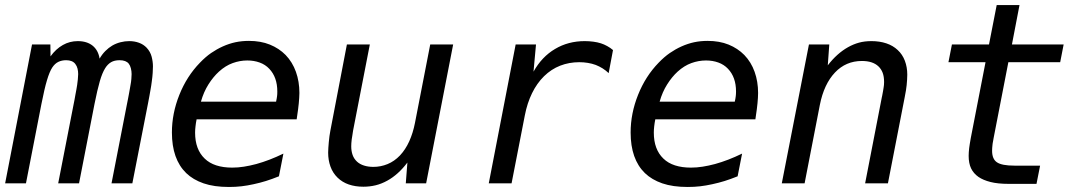

<svg xmlns="http://www.w3.org/2000/svg" viewBox="-27 -722 4261 756"><path d="M99.1 -546.9H171.4L171.9 -500Q192.9 -529.3 220.7 -544.9Q247.6 -560.1 279.3 -560.1Q315.4 -560.1 337.9 -542Q359.9 -523.9 365.2 -491.2Q375 -508.3 387.9 -521.2Q400.9 -534.2 415 -542.5Q430.2 -551.3 447.5 -555.7Q464.8 -560.1 481.9 -560.1Q502.4 -560.1 520 -553.7Q537.6 -547.4 550.3 -534.2Q564.9 -518.6 570.1 -498.8Q575.2 -479 575.2 -460.4Q575.2 -450.7 574.2 -434.8Q573.2 -418.9 570.8 -402.3Q569.8 -393.6 568.4 -384.8Q566.9 -376 565.2 -366Q563.5 -356 561.3 -344Q559.1 -332 556.2 -316.9L494.1 0H412.1L473.1 -313Q474.6 -320.3 476.8 -331.5Q479 -342.8 481 -353.8Q482.9 -364.7 484.6 -374Q486.3 -383.3 486.8 -386.7Q489.3 -399.4 490.2 -411.1Q491.2 -422.9 491.2 -430.2Q491.2 -441.9 488.3 -453.1Q485.4 -464.4 480 -471.2Q469.2 -484.9 443.8 -484.9Q423.8 -484.9 410.4 -477.1Q397 -469.2 387.2 -453.6Q375.5 -435.1 366 -402.1Q356.4 -369.1 345.2 -313L284.2 0H202.1L263.2 -313Q264.6 -319.3 266.4 -329.1Q268.1 -338.9 270 -349.4Q272 -359.9 273.9 -370.1Q275.9 -380.4 276.9 -388.2Q278.3 -397.9 279.5 -409.7Q280.8 -421.4 280.8 -430.2Q280.8 -441.4 278.3 -451.7Q275.9 -461.9 269.5 -470.2Q258.3 -484.9 233.4 -484.9Q216.3 -484.9 202.6 -478.3Q189 -471.7 178.7 -456.1Q173.3 -447.8 168.2 -435.5Q163.1 -423.3 158 -406.2Q152.8 -389.2 147.5 -366Q142.1 -342.8 136.2 -313L75.2 0H-6.8Z M874.5 14.2Q815.9 14.2 774.7 0Q733.4 -14.2 706.1 -40.5Q649.9 -95.2 649.9 -200.2Q649.9 -275.4 679.2 -348.6Q708.5 -421.9 760.3 -475.1Q782.2 -498 804.2 -513.2Q826.2 -528.3 850.1 -539.1Q875 -550.3 900.1 -555.7Q925.3 -561 953.1 -561Q999.5 -561 1035.6 -546.4Q1071.8 -531.7 1097.7 -505.4Q1124.5 -477.5 1138.2 -439.2Q1151.9 -400.9 1151.9 -356Q1151.9 -345.7 1151.1 -336.4Q1150.4 -327.1 1149.4 -314.9Q1148.4 -307.1 1146.7 -291.3Q1145 -275.4 1141.1 -252H747.1Q744.1 -237.3 742.7 -223.6Q741.2 -210.9 741.2 -199.7Q741.2 -133.8 778.8 -97.7Q797.4 -79.6 824.7 -70.8Q852.1 -62 887.2 -62Q910.2 -62 933.3 -65.7Q956.5 -69.3 982.4 -76.2Q1033.7 -90.3 1088.9 -117.2L1071.3 -27.8Q1043.5 -16.6 1020 -9.3Q996.6 -2 971.2 3.4Q946.8 8.8 923.8 11.5Q900.9 14.2 874.5 14.2ZM1060.1 -321.8Q1061.5 -328.6 1062.5 -334Q1063.5 -339.4 1064 -343.8Q1064.5 -347.7 1064.7 -351.8Q1064.9 -356 1064.9 -361.8Q1064.9 -418 1033.2 -451.2Q1017.6 -467.8 995.4 -475.8Q973.1 -483.9 946.8 -483.9Q917.5 -483.9 889.2 -473.6Q860.8 -463.4 835 -439.9Q812.5 -419.4 793.7 -389.6Q774.9 -359.9 764.2 -321.8Z M1403.8 13.2Q1372.1 13.2 1346.4 4.4Q1320.8 -4.4 1302.2 -22.5Q1283.2 -41 1274.2 -66.2Q1265.1 -91.3 1265.1 -121.1Q1265.1 -129.9 1265.9 -140.4Q1266.6 -150.9 1267.6 -162.1Q1269 -176.8 1270.3 -186.3Q1271.5 -195.8 1273.9 -208L1338.9 -546.9H1429.2L1363.3 -208Q1362.8 -205.1 1362.1 -200.2Q1361.3 -195.3 1360.6 -190.2Q1359.9 -185.1 1359.1 -180.7Q1358.4 -176.3 1357.9 -173.3Q1356.9 -165 1356.4 -157.7Q1356 -150.4 1356 -145.5Q1356 -127.4 1361.3 -112.1Q1366.7 -96.7 1378.9 -85.4Q1390.1 -75.2 1406.5 -70.1Q1422.9 -64.9 1442.9 -64.9Q1472.2 -64.9 1499 -75.9Q1525.9 -86.9 1547.9 -109.9Q1569.8 -133.3 1584.5 -165.8Q1599.1 -198.2 1606.9 -237.8L1667 -546.9H1757.3L1650.9 0H1570.8L1577.1 -82Q1541 -34.2 1498 -10.7Q1475.1 2 1451.9 7.6Q1428.7 13.2 1403.8 13.2Z M2003.4 -546.9H2083.5L2073.7 -439.9Q2106.4 -498.5 2158.7 -529.3Q2210.4 -560.1 2275.4 -560.1Q2292.5 -560.1 2309.1 -557.9Q2325.7 -555.7 2339.4 -551.3Q2351.6 -547.4 2364 -540.5Q2376.5 -533.7 2386.7 -524.9L2369.6 -434.1Q2358.4 -444.8 2345.5 -452.9Q2332.5 -460.9 2318.8 -466.3Q2304.2 -471.7 2287.6 -474.4Q2271 -477.1 2253.9 -477.1Q2213.9 -477.1 2178.7 -463.4Q2143.6 -449.7 2115.2 -421.9Q2086.9 -394 2067.9 -355Q2048.8 -315.9 2039.6 -268.1L1987.3 0H1897.5Z M2680.7 14.2Q2622.1 14.2 2580.8 0Q2539.6 -14.2 2512.2 -40.5Q2456.1 -95.2 2456.1 -200.2Q2456.1 -275.4 2485.4 -348.6Q2514.6 -421.9 2566.4 -475.1Q2588.4 -498 2610.4 -513.2Q2632.3 -528.3 2656.2 -539.1Q2681.2 -550.3 2706.3 -555.7Q2731.4 -561 2759.3 -561Q2805.7 -561 2841.8 -546.4Q2877.9 -531.7 2903.8 -505.4Q2930.7 -477.5 2944.3 -439.2Q2958 -400.9 2958 -356Q2958 -345.7 2957.3 -336.4Q2956.5 -327.1 2955.6 -314.9Q2954.6 -307.1 2952.9 -291.3Q2951.2 -275.4 2947.3 -252H2553.2Q2550.3 -237.3 2548.8 -223.6Q2547.4 -210.9 2547.4 -199.7Q2547.4 -133.8 2585 -97.7Q2603.5 -79.6 2630.9 -70.8Q2658.2 -62 2693.4 -62Q2716.3 -62 2739.5 -65.7Q2762.7 -69.3 2788.6 -76.2Q2839.8 -90.3 2895 -117.2L2877.4 -27.8Q2849.6 -16.6 2826.2 -9.3Q2802.7 -2 2777.3 3.4Q2752.9 8.8 2730 11.5Q2707 14.2 2680.7 14.2ZM2866.2 -321.8Q2867.7 -328.6 2868.7 -334Q2869.6 -339.4 2870.1 -343.8Q2870.6 -347.7 2870.8 -351.8Q2871.1 -356 2871.1 -361.8Q2871.1 -418 2839.4 -451.2Q2823.7 -467.8 2801.5 -475.8Q2779.3 -483.9 2752.9 -483.9Q2723.6 -483.9 2695.3 -473.6Q2667 -463.4 2641.1 -439.9Q2618.7 -419.4 2599.9 -389.6Q2581.1 -359.9 2570.3 -321.8Z M3158.2 -546.9H3238.3L3232.4 -464.8Q3268.6 -511.7 3312 -536.1Q3333 -547.9 3355 -554Q3377 -560.1 3404.3 -560.1Q3436.5 -560.1 3462.9 -551.3Q3489.3 -542.5 3507.8 -524.9Q3526.4 -507.8 3535.9 -482.7Q3545.4 -457.5 3545.4 -428.2Q3545.4 -419.9 3544.7 -408.4Q3543.9 -397 3543 -387.2Q3542 -377.4 3540.3 -366.7Q3538.6 -356 3535.2 -338.9L3469.2 0H3379.4L3445.3 -339.4Q3446.8 -343.8 3446.3 -343.5Q3445.8 -343.3 3446.8 -346.2Q3448.7 -356.4 3450 -363.5Q3451.2 -370.6 3452.1 -376.5Q3453.1 -382.3 3453.6 -387.5Q3454.1 -392.6 3454.1 -398.9Q3454.1 -420.4 3448.5 -435.3Q3442.9 -450.2 3431.6 -460.9Q3409.2 -481.9 3366.7 -481.9Q3303.7 -481.9 3260.7 -436.5Q3217.3 -390.6 3201.2 -309.1L3141.1 0H3051.3Z M3945.3 2Q3901.9 2 3873 -5.4Q3844.2 -12.7 3825.7 -25.4Q3806.2 -39.1 3796.6 -59.1Q3787.1 -79.1 3787.1 -108.4Q3787.1 -114.3 3787.6 -122.3Q3788.1 -130.4 3789.1 -138.7Q3790 -145 3791.5 -155.3Q3793 -165.5 3795.4 -178.2L3853.5 -477.1H3707.5L3721.2 -546.9H3867.2L3897.5 -702.1H3987.3L3957.5 -546.9H4161.1L4147.5 -477.1H3943.4L3885.3 -178.2Q3883.8 -169.9 3883.1 -165.5Q3882.3 -161.1 3881.8 -158.7Q3881.3 -156.2 3881.3 -155Q3881.3 -153.8 3880.9 -151.4Q3879.4 -138.7 3879.4 -128.4Q3879.4 -95.7 3898.4 -83Q3917.5 -69.8 3967.3 -69.8H4068.4L4054.2 2H3945.3Z"/></svg>

Font: Hack
Style: Italic
Weight: 400
Italic angle: -11°
Monospace: yes
Designer: Christopher Simpkins
Foundry: Christopher Simpkins
Version: Version 2.019; ttfautohint (v1.4.1) -l 4 -r 80 -G 350 -x 0 -